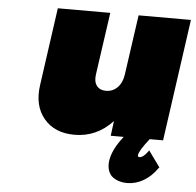

<svg xmlns="http://www.w3.org/2000/svg" viewBox="-53 -601 875 858"><g transform="rotate(5 384.5 -171.5)"><path d="M123 -199.2 171.9 -546.9H407.2L367.2 -266.1Q362.8 -234.4 376.7 -216.3Q390.6 -198.2 418 -198.2Q448.7 -198.2 470 -220Q491.2 -241.7 496.1 -278.8L534.2 -546.9H769L691.9 0H631.8Q588.9 54.7 585.9 74.2Q584.5 84 592.8 84Q609.4 84 629.9 56.2L633.8 49.8L686 122.1L683.1 125Q656.2 163.6 621.3 183.8Q586.4 204.1 547.9 204.1Q530.3 204.1 514.4 199.7Q498.5 195.3 484.4 185.3Q470.2 175.3 463.4 156Q456.5 136.7 460 110.8Q467.3 61 515.1 0H457L465.8 -66.9Q395 9.8 294.9 9.8Q205.6 9.8 157.5 -47.9Q109.4 -105.5 123 -199.2Z"/></g></svg>

Font: Trueno UltraBlack
Style: Italic
Weight: 950
Designer: Julieta Ulanovsky
Foundry: Julieta Ulanovsky
Version: Version 3.001b | FøM Fix